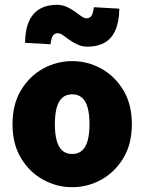

<svg xmlns="http://www.w3.org/2000/svg" viewBox="-20 -766 600 798"><path d="M280 12Q216 12 159.5 -19Q103 -50 67.5 -108.5Q32 -167 32 -250Q32 -333 67.5 -391.5Q103 -450 159.5 -481Q216 -512 280 -512Q344 -512 400.5 -481Q457 -450 492.5 -391.5Q528 -333 528 -250Q528 -167 492.5 -108.5Q457 -50 400.5 -19Q344 12 280 12ZM280 -126Q306 -126 322 -141Q338 -156 345 -184Q352 -212 352 -250Q352 -288 345 -316Q338 -344 322 -359Q306 -374 280 -374Q254 -374 238 -359Q222 -344 215 -316Q208 -288 208 -250Q208 -212 215 -184Q222 -156 238 -141Q254 -126 280 -126ZM344 -572Q322 -572 303 -580.5Q284 -589 269 -600Q254 -611 242 -619.5Q230 -628 220 -628Q208 -628 200.5 -618.5Q193 -609 190 -582L84 -588Q85 -645 101.5 -679.5Q118 -714 147 -730Q176 -746 216 -746Q239 -746 257.5 -737.5Q276 -729 291 -718Q306 -707 318 -698.5Q330 -690 340 -690Q352 -690 359.5 -699.5Q367 -709 370 -736L476 -730Q475 -674 459 -639Q443 -604 413.5 -588Q384 -572 344 -572Z"/></svg>

Font: Source Sans 3 Black
Style: Regular
Weight: 900
Designer: Paul D. Hunt
Foundry: Adobe
Version: Version 3.046;hotconv 1.0.118;makeotfexe 2.5.65603